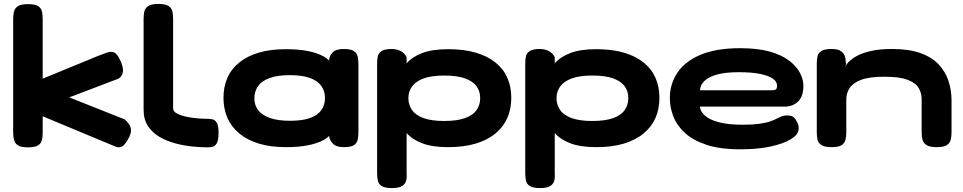

<svg xmlns="http://www.w3.org/2000/svg" viewBox="-20 -740 4893 976"><path d="M614 -133Q642 -109 645.5 -85Q649 -61 628 -27Q612 0 597.5 6Q583 12 565.5 4.5Q548 -3 521 -14L197 -149V-66Q197 -46 193.5 -29Q190 -12 174.5 -1.5Q159 9 122 9Q86 9 70.5 -1.5Q55 -12 51 -29.5Q47 -47 47 -67V-644Q47 -664 51 -681Q55 -698 71 -708.5Q87 -719 123 -719Q159 -719 174.5 -708.5Q190 -698 193.5 -680.5Q197 -663 197 -643V-340L479 -456Q504 -466 523 -472.5Q542 -479 557 -474.5Q572 -470 586 -444Q609 -401 604.5 -373.5Q600 -346 574 -337L332 -245Z M1035 9Q999 9 955.5 4.5Q912 0 868.5 -12Q825 -24 789.5 -45Q754 -66 732 -99.5Q710 -133 710 -182V-644Q710 -664 713.5 -681Q717 -698 733 -709Q749 -720 785 -720Q822 -720 837.5 -709Q853 -698 856.5 -681Q860 -664 860 -644V-189Q860 -173 880.5 -162.5Q901 -152 930.5 -146Q960 -140 989 -138Q1018 -136 1036 -136Q1049 -136 1061.5 -133Q1074 -130 1082.5 -115Q1091 -100 1091 -65Q1091 -29 1082.5 -13Q1074 3 1061 6Q1048 9 1035 9Z M1727 8Q1689 8 1672 -10Q1655 -28 1653 -49L1666 -67Q1655 -45 1625.5 -28.5Q1596 -12 1548 -2Q1500 8 1433 8Q1355 8 1296 -10Q1237 -28 1196.5 -61.5Q1156 -95 1136 -141Q1116 -187 1116 -243Q1116 -299 1136 -344.5Q1156 -390 1196.5 -422.5Q1237 -455 1296 -472.5Q1355 -490 1433 -490Q1498 -490 1545 -480.5Q1592 -471 1622.5 -454.5Q1653 -438 1666 -416L1653 -431Q1653 -456 1670.5 -473.5Q1688 -491 1727 -491Q1764 -491 1779.5 -480Q1795 -469 1798.5 -451Q1802 -433 1802 -413V-68Q1802 -49 1798.5 -31Q1795 -13 1779.5 -2.5Q1764 8 1727 8ZM1454 -126Q1518 -126 1557 -140.5Q1596 -155 1614 -181Q1632 -207 1632 -242Q1632 -277 1613.5 -303Q1595 -329 1556 -343.5Q1517 -358 1452 -358Q1391 -358 1351 -343.5Q1311 -329 1292 -302.5Q1273 -276 1273 -240Q1273 -206 1292 -180.5Q1311 -155 1351.5 -140.5Q1392 -126 1454 -126Z M2258 8Q2178 8 2126.5 -11.5Q2075 -31 2046 -65Q2017 -99 2005.5 -146Q1994 -193 1994 -247Q1994 -296 2005.5 -339.5Q2017 -383 2046 -417Q2075 -451 2126.5 -470.5Q2178 -490 2258 -490Q2338 -490 2398 -472.5Q2458 -455 2498.5 -422.5Q2539 -390 2559 -344.5Q2579 -299 2579 -243Q2579 -186 2559 -140.5Q2539 -95 2498.5 -61.5Q2458 -28 2398 -10Q2338 8 2258 8ZM1972 216Q1936 216 1920 205.5Q1904 195 1900.5 177.5Q1897 160 1897 141V-415Q1897 -434 1900 -451.5Q1903 -469 1919 -480Q1935 -491 1971 -491Q1997 -491 2017.5 -480Q2038 -469 2047 -449V140Q2049 159 2045 176.5Q2041 194 2025 205Q2009 216 1972 216ZM2237 -125Q2303 -125 2343.5 -139.5Q2384 -154 2402.5 -180.5Q2421 -207 2421 -241Q2421 -276 2402.5 -301.5Q2384 -327 2344 -341.5Q2304 -356 2238 -356Q2174 -356 2134 -341.5Q2094 -327 2075 -301Q2056 -275 2056 -241Q2056 -207 2074.5 -180.5Q2093 -154 2133.5 -139.5Q2174 -125 2237 -125Z M3011 8Q2931 8 2879.5 -11.5Q2828 -31 2799 -65Q2770 -99 2758.5 -146Q2747 -193 2747 -247Q2747 -296 2758.5 -339.5Q2770 -383 2799 -417Q2828 -451 2879.5 -470.5Q2931 -490 3011 -490Q3091 -490 3151 -472.5Q3211 -455 3251.5 -422.5Q3292 -390 3312 -344.5Q3332 -299 3332 -243Q3332 -186 3312 -140.5Q3292 -95 3251.5 -61.5Q3211 -28 3151 -10Q3091 8 3011 8ZM2725 216Q2689 216 2673 205.5Q2657 195 2653.5 177.5Q2650 160 2650 141V-415Q2650 -434 2653 -451.5Q2656 -469 2672 -480Q2688 -491 2724 -491Q2750 -491 2770.5 -480Q2791 -469 2800 -449V140Q2802 159 2798 176.5Q2794 194 2778 205Q2762 216 2725 216ZM2990 -125Q3056 -125 3096.5 -139.5Q3137 -154 3155.5 -180.5Q3174 -207 3174 -241Q3174 -276 3155.5 -301.5Q3137 -327 3097 -341.5Q3057 -356 2991 -356Q2927 -356 2887 -341.5Q2847 -327 2828 -301Q2809 -275 2809 -241Q2809 -207 2827.5 -180.5Q2846 -154 2886.5 -139.5Q2927 -125 2990 -125Z M3744 19Q3640 19 3571 -4Q3502 -27 3461 -65Q3420 -103 3402.5 -149Q3385 -195 3385 -241Q3385 -313 3423.5 -370.5Q3462 -428 3541 -461.5Q3620 -495 3742 -495Q3833 -495 3894 -477.5Q3955 -460 3992.5 -431Q4030 -402 4047 -368.5Q4064 -335 4064 -304Q4064 -250 4037 -224Q4010 -198 3969 -198H3538Q3539 -175 3562 -153.5Q3585 -132 3633 -119Q3681 -106 3754 -106Q3805 -106 3838.5 -110.5Q3872 -115 3892.5 -122Q3913 -129 3926.5 -136Q3940 -143 3951.5 -148Q3963 -153 3979 -153Q3994 -154 4007 -148.5Q4020 -143 4030 -123Q4038 -109 4039.5 -99Q4041 -89 4039 -79Q4036 -54 3998.5 -31.5Q3961 -9 3896 5Q3831 19 3744 19ZM3538 -281H3894Q3909 -281 3919.5 -283Q3930 -285 3930 -305Q3930 -325 3909 -340Q3888 -355 3845 -364Q3802 -373 3736 -373Q3667 -373 3624.5 -361Q3582 -349 3561 -328.5Q3540 -308 3538 -281Z M4207 8Q4171 8 4155 -3Q4139 -14 4135.5 -31Q4132 -48 4132 -67V-419Q4132 -438 4136 -454.5Q4140 -471 4156 -481Q4172 -491 4208 -491Q4239 -491 4254 -480.5Q4269 -470 4274 -456Q4279 -442 4279 -430Q4279 -418 4281 -417L4276 -395Q4277 -406 4291.5 -422.5Q4306 -439 4334.5 -455Q4363 -471 4408 -481Q4453 -491 4515 -491Q4600 -491 4658 -470.5Q4716 -450 4751 -413Q4786 -376 4801.5 -328.5Q4817 -281 4817 -228V-66Q4817 -48 4813 -30.5Q4809 -13 4793.5 -2.5Q4778 8 4742 8Q4705 8 4689 -3Q4673 -14 4669 -31Q4665 -48 4665 -67V-236Q4665 -265 4651 -291Q4637 -317 4596 -333.5Q4555 -350 4476 -350Q4397 -350 4355.5 -333.5Q4314 -317 4298 -291Q4282 -265 4282 -236V-66Q4282 -48 4278 -30.5Q4274 -13 4259 -2.5Q4244 8 4207 8Z"/></svg>

Font: Fredoka Expanded SemiBold
Style: Regular
Weight: 600
Width: 7
Designer: Ben Nathan
Foundry: Milena B. Brandão, Ben Nathan
Version: Version 2.001